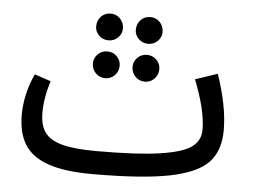

<svg xmlns="http://www.w3.org/2000/svg" viewBox="-47 -670 978 743"><g transform="rotate(5 442.0 -298.5)"><path d="M829 -199Q829 -120 786.5 -74.5Q744 -29 638 -7.5Q532 14 337 14Q230 14 166 -8Q102 -30 73.5 -75Q45 -120 45 -192Q45 -230 54.5 -272Q64 -314 82 -351L145 -330Q124 -264 124 -205Q124 -157 144.5 -129Q165 -101 213 -88.5Q261 -76 345 -76Q504 -76 591.5 -89Q679 -102 713 -127Q747 -152 747 -194Q747 -270 701 -386L787 -415Q829 -293 829 -199ZM302 -557Q302 -580 317 -595.5Q332 -611 354 -611Q376 -611 391 -595.5Q406 -580 406 -557Q406 -537 391 -522Q376 -507 354 -507Q332 -507 317 -522Q302 -537 302 -557ZM456 -557Q456 -580 471 -595.5Q486 -611 508 -611Q530 -611 545 -595.5Q560 -580 560 -557Q560 -537 545 -522Q530 -507 508 -507Q486 -507 471 -522Q456 -537 456 -557ZM302 -413Q302 -434 317 -449Q332 -464 354 -464Q376 -464 391 -449Q406 -434 406 -413Q406 -391 391 -375.5Q376 -360 354 -360Q332 -360 317 -375.5Q302 -391 302 -413ZM456 -413Q456 -434 471 -449Q486 -464 508 -464Q530 -464 545 -449Q560 -434 560 -413Q560 -391 545 -375.5Q530 -360 508 -360Q486 -360 471 -375.5Q456 -391 456 -413Z"/></g></svg>

Font: FiraGO
Style: Regular
Weight: 400
Designer: bBox Type
Foundry: bBox Type GmbH
Version: Version 1.001;April 20, 2020;FontCreator 12.0.0.2555 64-bit